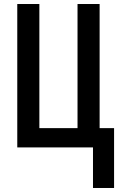

<svg xmlns="http://www.w3.org/2000/svg" viewBox="-20 -734 608 956"><path d="M548 -96H476V-714H366V-96H176V-714H66V0H443V202H548Z"/></svg>

Font: Noto Sans Display Condensed Medium
Style: Regular
Weight: 500
Width: 3
Designer: Monotype Design Team
Foundry: Monotype Imaging Inc.
Version: Version 1.900